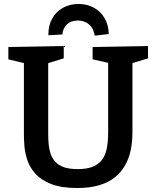

<svg xmlns="http://www.w3.org/2000/svg" viewBox="-20 -933 784 964"><path d="M445 -697 723 -702V-640L631 -612L645 -643V-271Q645 -225 637 -183Q629 -141 609.5 -105.5Q590 -70 558.5 -44Q527 -18 479.5 -3.5Q432 11 368 11Q288 11 237 -9Q186 -29 157.5 -61Q129 -93 117 -130Q105 -167 102.5 -201Q100 -235 100 -259V-643L114 -613L22 -635V-697L300 -702V-640L209 -612L222 -643V-259Q222 -233 224.5 -207.5Q227 -182 234.5 -160Q242 -138 258 -120.5Q274 -103 301 -93.5Q328 -84 370 -84Q413 -84 440.5 -94Q468 -104 485 -122.5Q502 -141 510 -165Q518 -189 520.5 -216Q523 -243 523 -271V-643L535 -615L445 -635ZM374 -913Q418 -913 452 -894Q486 -875 505.5 -841Q525 -807 526 -762L455 -754Q451 -789 428 -809.5Q405 -830 371 -830Q337 -830 316.5 -811Q296 -792 293 -760L223 -756Q222 -803 241 -838Q260 -873 294.5 -893Q329 -913 374 -913Z"/></svg>

Font: Bitter Thin SemiBold
Style: Regular
Weight: 600
Version: Version 2.002